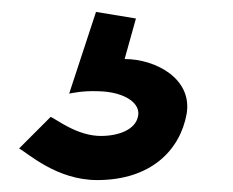

<svg xmlns="http://www.w3.org/2000/svg" viewBox="-20 -40 391 322"><path d="M293 151C303 92 241 59 189 59L208 -9L141 -20L96 117C102 116 118 112 145 113C190 114 218 134 211 157C206 177 180 188 149 188C110 188 76 161 65 156L12 209C27 217 75 262 143 262C233 262 282 212 293 151Z"/></svg>

Font: Bluebird
Style: Obl
Weight: 400
Designer: Jasper
Foundry: Cannot Into Space Fonts
Version: Version 0.98